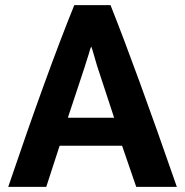

<svg xmlns="http://www.w3.org/2000/svg" viewBox="-20 -727 721 747"><path d="M668 0H510L455 -160H212L160 0H12Q164 -448 269 -707H410Q508 -461 668 0ZM424 -269 357 -473Q353 -487 348 -504Q343 -521 340 -531.5Q337 -542 335 -546Q330 -536 326 -519Q312 -473 283 -386.5Q254 -300 244 -269Z"/></svg>

Font: Repo
Style: Bold
Weight: 700
Designer: Stefan Peev
Foundry: Context Ltd
Version: Version 001.000